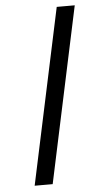

<svg xmlns="http://www.w3.org/2000/svg" viewBox="-54 -794 424 828"><g transform="rotate(-5 158.0 -380.0)"><path d="M62 0 224 -760H302L140 0Z"/></g></svg>

Font: Manna Sans
Style: Italic
Weight: 400
Italic angle: -12°
Designer: Monotype Design Team
Foundry: Monotype Imaging Inc.
Version: Version 2.001.1; ttfautohint (v1.8.2)